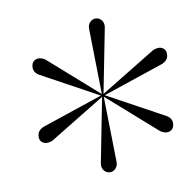

<svg xmlns="http://www.w3.org/2000/svg" viewBox="-33 -695 330 335"><g transform="rotate(-5 132.0 -527.0)"><path d="M143.1 -527.3 38.1 -573.2Q28.8 -578.1 28.6 -587.2Q28.3 -596.2 35.2 -599.9Q42 -603.5 51.8 -598.6L145 -529.8L132.8 -644.5Q131.8 -651.9 136 -657Q140.1 -662.1 146.5 -662.1Q152.8 -662.1 157 -657Q161.1 -651.9 160.2 -644.5L147.9 -529.8L241.2 -598.6Q251 -603.5 257.8 -600.1Q264.6 -596.7 264.4 -587.6Q264.2 -578.6 254.9 -573.2L149.9 -527.3L254.9 -481.4Q264.2 -476.6 264.4 -467.5Q264.6 -458.5 257.8 -454.8Q251 -451.2 241.2 -456.1L147.9 -524.9L160.2 -410.2Q161.1 -402.8 157 -397.7Q152.8 -392.6 146.5 -392.6Q140.1 -392.6 136 -397.7Q131.8 -402.8 132.8 -410.2L145 -524.9L51.8 -456.1Q42 -451.2 35.2 -454.6Q28.3 -458 28.6 -467Q28.8 -476.1 38.1 -481.4Z"/></g></svg>

Font: Elaris
Style: Regular
Weight: 500
Version: Version 1.0